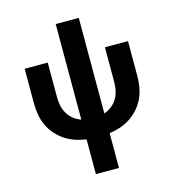

<svg xmlns="http://www.w3.org/2000/svg" viewBox="-134 -847 1068 1174"><g transform="rotate(-15 400.0 -260.0)"><path d="M473 215H327V-5Q291 -10 257 -21.5Q223 -33 193 -53Q163 -73 139 -100.5Q115 -128 100 -161Q85 -194 79 -229.5Q73 -265 73 -301V-520H219V-301Q219 -274 224.5 -247Q230 -220 244 -196.5Q258 -173 279.5 -156Q301 -139 327 -130V-735H473V-130Q499 -139 520.5 -156Q542 -173 556 -196.5Q570 -220 575.5 -247Q581 -274 581 -301V-520H727V-301Q727 -265 721 -229.5Q715 -194 700 -161Q685 -128 661 -100.5Q637 -73 607 -53Q577 -33 543 -21.5Q509 -10 473 -5Z"/></g></svg>

Font: Iosevka Aile Heavy
Style: Regular
Weight: 900
Designer: Belleve Invis
Foundry: Belleve Invis
Version: Version 31.1.0; ttfautohint (v1.8.4)